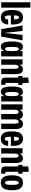

<svg xmlns="http://www.w3.org/2000/svg" viewBox="1991 -2760 779 4801"><g transform="rotate(90 2380.5 -359.5)"><path d="M36 0V-729H171V0Z M416 10Q356 10 314 -19.5Q272 -49 250.5 -110.5Q229 -172 229 -269Q229 -363 249.5 -424Q270 -485 312 -514.5Q354 -544 416 -544Q485 -544 525 -508.5Q565 -473 581 -405.5Q597 -338 593 -242H364Q364 -183 369.5 -150Q375 -117 387 -103.5Q399 -90 416 -90Q440 -90 451.5 -110.5Q463 -131 466 -174H594Q588 -105 564.5 -65Q541 -25 503 -7.5Q465 10 416 10ZM363 -300 353 -321H473L465 -300Q465 -356 459 -387Q453 -418 442.5 -431Q432 -444 416 -444Q400 -444 388 -431.5Q376 -419 370 -388Q364 -357 363 -300Z M709 0 616 -534H753L787 -234L799 -104H806L819 -234L854 -534H989L896 0Z M1150 10Q1113 10 1087.5 -7.5Q1062 -25 1046.5 -60Q1031 -95 1024 -146.5Q1017 -198 1017 -267Q1017 -375 1034 -435.5Q1051 -496 1081 -520Q1111 -544 1150 -544Q1176 -544 1195.5 -534.5Q1215 -525 1228.5 -508Q1242 -491 1251 -466H1257L1260 -534H1391V0H1257V-68H1251Q1238 -29 1211.5 -9.5Q1185 10 1150 10ZM1206 -96Q1223 -96 1234.5 -112Q1246 -128 1251.5 -160.5Q1257 -193 1257 -242V-292Q1257 -346 1251 -378.5Q1245 -411 1233.5 -425Q1222 -439 1206 -439Q1184 -439 1172.5 -419.5Q1161 -400 1157 -361.5Q1153 -323 1153 -267Q1153 -206 1157.5 -168Q1162 -130 1174 -113Q1186 -96 1206 -96Z M1463 0V-534H1594L1598 -466H1603Q1619 -503 1647 -523.5Q1675 -544 1712 -544Q1744 -544 1767 -533Q1790 -522 1805 -499.5Q1820 -477 1827 -441.5Q1834 -406 1834 -356V0H1700V-345Q1700 -382 1694.5 -401.5Q1689 -421 1678.5 -428.5Q1668 -436 1653 -436Q1632 -436 1620 -422.5Q1608 -409 1603 -383.5Q1598 -358 1598 -322V0Z M2026 0Q1971 0 1945.5 -25.5Q1920 -51 1920 -105V-427L1880 -425V-534L1920 -532V-676L2054 -688V-532L2102 -534V-425L2054 -427V-133Q2054 -116 2058.5 -109.5Q2063 -103 2077 -103H2102V0Z M2276 10Q2239 10 2213.5 -7.5Q2188 -25 2172.5 -60Q2157 -95 2150 -146.5Q2143 -198 2143 -267Q2143 -375 2160 -435.5Q2177 -496 2207 -520Q2237 -544 2276 -544Q2302 -544 2321.5 -534.5Q2341 -525 2354.5 -508Q2368 -491 2377 -466H2383L2386 -534H2517V0H2383V-68H2377Q2364 -29 2337.5 -9.5Q2311 10 2276 10ZM2332 -96Q2349 -96 2360.5 -112Q2372 -128 2377.5 -160.5Q2383 -193 2383 -242V-292Q2383 -346 2377 -378.5Q2371 -411 2359.5 -425Q2348 -439 2332 -439Q2310 -439 2298.5 -419.5Q2287 -400 2283 -361.5Q2279 -323 2279 -267Q2279 -206 2283.5 -168Q2288 -130 2300 -113Q2312 -96 2332 -96Z M2589 0V-534H2720L2724 -466H2729Q2745 -503 2773.5 -523.5Q2802 -544 2841 -544Q2885 -544 2913 -523.5Q2941 -503 2954 -457H2959Q2973 -498 3002.5 -521Q3032 -544 3075 -544Q3120 -544 3149.5 -524.5Q3179 -505 3193 -464Q3207 -423 3207 -356V0H3072V-345Q3072 -380 3066.5 -399.5Q3061 -419 3050 -427.5Q3039 -436 3023 -436Q3002 -436 2989 -422.5Q2976 -409 2970.5 -383.5Q2965 -358 2965 -322V0H2831V-345Q2831 -382 2825 -401.5Q2819 -421 2808.5 -428.5Q2798 -436 2781 -436Q2760 -436 2747.5 -422.5Q2735 -409 2729.5 -383.5Q2724 -358 2724 -322V0Z M3451 10Q3391 10 3349 -19.5Q3307 -49 3285.5 -110.5Q3264 -172 3264 -269Q3264 -363 3284.5 -424Q3305 -485 3347 -514.5Q3389 -544 3451 -544Q3520 -544 3560 -508.5Q3600 -473 3616 -405.5Q3632 -338 3628 -242H3399Q3399 -183 3404.5 -150Q3410 -117 3422 -103.5Q3434 -90 3451 -90Q3475 -90 3486.5 -110.5Q3498 -131 3501 -174H3629Q3623 -105 3599.5 -65Q3576 -25 3538 -7.5Q3500 10 3451 10ZM3398 -300 3388 -321H3508L3500 -300Q3500 -356 3494 -387Q3488 -418 3477.5 -431Q3467 -444 3451 -444Q3435 -444 3423 -431.5Q3411 -419 3405 -388Q3399 -357 3398 -300Z M3685 0V-534H3816L3820 -466H3825Q3841 -503 3869 -523.5Q3897 -544 3934 -544Q3966 -544 3989 -533Q4012 -522 4027 -499.5Q4042 -477 4049 -441.5Q4056 -406 4056 -356V0H3922V-345Q3922 -382 3916.5 -401.5Q3911 -421 3900.5 -428.5Q3890 -436 3875 -436Q3854 -436 3842 -422.5Q3830 -409 3825 -383.5Q3820 -358 3820 -322V0Z M4248 0Q4193 0 4167.5 -25.5Q4142 -51 4142 -105V-427L4102 -425V-534L4142 -532V-676L4276 -688V-532L4324 -534V-425L4276 -427V-133Q4276 -116 4280.5 -109.5Q4285 -103 4299 -103H4324V0Z M4549 10Q4504 10 4469 -6.5Q4434 -23 4410.5 -57Q4387 -91 4375 -143.5Q4363 -196 4363 -269Q4363 -363 4383.5 -424Q4404 -485 4445.5 -514.5Q4487 -544 4549 -544Q4596 -544 4631.5 -528Q4667 -512 4690.5 -478Q4714 -444 4726 -392Q4738 -340 4738 -269Q4738 -172 4716.5 -110.5Q4695 -49 4653 -19.5Q4611 10 4549 10ZM4549 -96Q4568 -96 4580 -111.5Q4592 -127 4597.5 -164.5Q4603 -202 4603 -267Q4603 -318 4600 -351Q4597 -384 4590 -403.5Q4583 -423 4573 -430.5Q4563 -438 4549 -438Q4531 -438 4519.5 -423.5Q4508 -409 4502.5 -372Q4497 -335 4497 -267Q4497 -218 4500 -185Q4503 -152 4509.5 -132.5Q4516 -113 4526 -104.5Q4536 -96 4549 -96Z"/></g></svg>

Font: Mona Sans Condensed
Style: Bold
Weight: 700
Width: 3
Designer: Deni Anggara
Foundry: GitHub
Version: Version 2.000